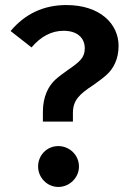

<svg xmlns="http://www.w3.org/2000/svg" viewBox="-20 -726 511 761"><path d="M243 -706C154 -706 80 -672 22 -603L105 -538C142 -582 185 -604 232 -604C284 -604 316 -578 316 -534C316 -498 296 -481 251 -450C230 -435 212 -422 199 -410C172 -385 150 -343 150 -283V-244H269V-278C269 -329 295 -353 350 -389C371 -404 389 -417 402 -429C429 -453 450 -491 450 -544C450 -632 376 -706 243 -706ZM211 -147C166 -147 131 -111 131 -66C131 -22 167 15 211 15C256 15 293 -22 293 -66C293 -111 256 -147 211 -147Z"/></svg>

Font: Fira Sans Medium
Style: Regular
Weight: 500
Designer: Carrois Corporate & Edenspiekermann AG
Foundry: Carrois Corporate GbR & Edenspiekermann AG
Version: Version 4.203